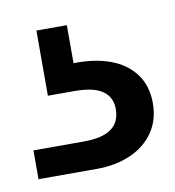

<svg xmlns="http://www.w3.org/2000/svg" viewBox="-45 -48 317 348"><g transform="rotate(-10 114.0 126.0)"><path d="M0 259V206H92Q127 206 143.5 194Q160 182 160 158Q160 136 143.5 124.5Q127 113 92 113H43V-7H99V63Q137 62 166 72.5Q195 83 211.5 105Q228 127 228 159Q228 190 212.5 212.5Q197 235 169.5 247Q142 259 107 259Z"/></g></svg>

Font: DM Sans 9pt
Style: Regular
Weight: 400
Designer: Colophon Foundry, Jonny Pinhorn
Foundry: Colophon Foundry
Version: Version 4.004;gftools[0.9.30]